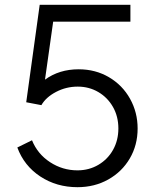

<svg xmlns="http://www.w3.org/2000/svg" viewBox="-20 -766 656 798"><path d="M52 -153 113 -183Q136 -126 188 -92Q240 -58 302 -58Q350 -58 389 -81Q428 -104 450 -143.5Q472 -183 472 -232Q472 -282 449.5 -321.5Q427 -361 388.5 -383.5Q350 -406 303 -406Q255 -406 213 -384Q171 -362 152 -329L89 -341L145 -746H522V-676H201L167 -435Q226 -478 307 -478Q377 -478 433 -445Q489 -412 520.5 -355.5Q552 -299 552 -232Q552 -163 519.5 -107.5Q487 -52 430 -20Q373 12 302 12Q215 12 147.5 -32.5Q80 -77 52 -153Z"/></svg>

Font: Eudoxus Sans
Style: Regular
Weight: 400
Designer: Stijn de Vries
Foundry: tokotype
Version: Version 2.005